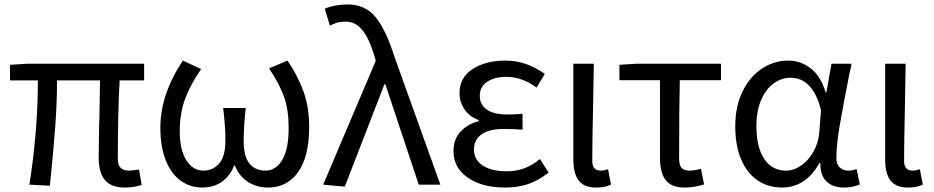

<svg xmlns="http://www.w3.org/2000/svg" viewBox="-20 -829 4194 862"><path d="M423 -122 425 -259Q427 -312 429 -468H236Q236 -367 228 -260Q220 -153 204 5L112 0Q150 -242 150 -468H25V-538L103 -543H627V-468H517Q509 -326 509 -116Q509 -88 521.5 -75.5Q534 -63 560 -63Q569 -63 604 -68L616 1Q583 13 541 13Q479 13 451 -20.5Q423 -54 423 -122Z M700 -256Q700 -406 801 -557L883 -519Q834 -448 810.5 -384Q787 -320 787 -239Q787 -156 816.5 -109.5Q846 -63 893 -63Q936 -63 964 -95Q992 -127 992 -198Q992 -261 982 -344H1083Q1074 -257 1074 -198Q1074 -125 1100.5 -94Q1127 -63 1171 -63Q1219 -63 1247.5 -111.5Q1276 -160 1276 -254Q1276 -335 1256 -392.5Q1236 -450 1188 -522L1271 -557Q1319 -485 1343.5 -416Q1368 -347 1368 -259Q1368 -126 1318.5 -56.5Q1269 13 1183 13Q1134 13 1094.5 -11.5Q1055 -36 1035 -85H1031Q1011 -36 974 -11.5Q937 13 889 13Q834 13 791.5 -17.5Q749 -48 724.5 -108.5Q700 -169 700 -256Z M1667 -556 1661 -578Q1637 -657 1606.5 -694.5Q1576 -732 1531 -732Q1510 -732 1494.5 -727.5Q1479 -723 1461 -714L1438 -790Q1483 -809 1541 -809Q1619 -809 1665.5 -753Q1712 -697 1751 -574L1957 0H1860L1710 -451H1706L1528 9L1431 0Z M2016 -150Q2016 -204 2047.5 -238Q2079 -272 2129 -285V-290Q2088 -305 2065.5 -338Q2043 -371 2043 -411Q2043 -481 2102 -519Q2161 -557 2250 -557Q2343 -557 2426 -497L2389 -436Q2324 -484 2253 -484Q2201 -484 2167.5 -462Q2134 -440 2134 -399Q2134 -360 2165 -337.5Q2196 -315 2259 -315Q2287 -315 2326 -318V-247Q2280 -250 2242 -250Q2176 -250 2142 -226Q2108 -202 2108 -157Q2108 -112 2147 -86Q2186 -60 2255 -60Q2296 -60 2331.5 -72.5Q2367 -85 2404 -115L2443 -54Q2395 -17 2349.5 -2Q2304 13 2246 13Q2179 13 2127 -7Q2075 -27 2045.5 -63.5Q2016 -100 2016 -150Z M2554 -113V-543H2646L2643 -371Q2639 -185 2639 -106Q2639 -63 2677 -63Q2692 -63 2710 -69L2723 0Q2697 13 2657 13Q2602 13 2578 -18.5Q2554 -50 2554 -113Z M2943 -122V-469H2761V-538L2839 -543H3217V-469H3032Q3029 -346 3029 -116Q3029 -88 3040 -75.5Q3051 -63 3074 -63Q3098 -63 3127 -71L3141 -1Q3097 13 3054 13Q2994 13 2968.5 -20.5Q2943 -54 2943 -122Z M3281 -262Q3281 -352 3314 -419Q3347 -486 3401.5 -521.5Q3456 -557 3519 -557Q3575 -557 3620 -522Q3665 -487 3687 -414H3690L3713 -543H3803Q3801 -528 3795 -506Q3765 -353 3750 -266Q3735 -179 3735 -119Q3735 -92 3750 -77.5Q3765 -63 3789 -63Q3807 -63 3826 -70L3840 -1Q3808 13 3770 13Q3719 13 3690.5 -14.5Q3662 -42 3663 -97H3659Q3597 13 3491 13Q3429 13 3381.5 -19Q3334 -51 3307.5 -113Q3281 -175 3281 -262ZM3658 -232 3666 -335Q3629 -480 3529 -480Q3489 -480 3454 -455Q3419 -430 3397.5 -381Q3376 -332 3376 -263Q3376 -168 3411 -115.5Q3446 -63 3509 -63Q3544 -63 3577 -86Q3610 -109 3632 -148Q3654 -187 3658 -232Z M3954 -113V-543H4046L4043 -371Q4039 -185 4039 -106Q4039 -63 4077 -63Q4092 -63 4110 -69L4123 0Q4097 13 4057 13Q4002 13 3978 -18.5Q3954 -50 3954 -113Z"/></svg>

Font: Noto Sans SC
Style: Regular
Weight: 400
Designer: Ryoko NISHIZUKA ____ (kana & ideographs); Paul D. Hunt (Latin, Greek & Cyrillic); Wenlong ZHANG ___ (bopomofo); Sandoll 
Foundry: Adobe Systems Incorporated
Version: Version 1.004